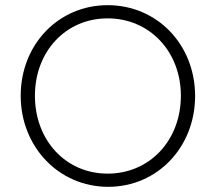

<svg xmlns="http://www.w3.org/2000/svg" viewBox="-20 -712 833 742"><path d="M398 10C589 10 734 -144 734 -341C734 -539 588 -692 396 -692C205 -692 60 -539 60 -342C60 -145 207 10 398 10ZM115 -342C115 -513 234 -641 396 -641C559 -641 679 -512 679 -342C679 -170 559 -41 396 -41C234 -41 115 -170 115 -342Z"/></svg>

Font: MV Cash ExtraLight
Style: Regular
Weight: 200
Designer: Rodrigo Fuenzalida
Foundry: fragTYPE
Version: Version 1.100;Glyphs 3.1.2 (3151)